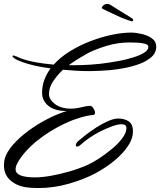

<svg xmlns="http://www.w3.org/2000/svg" viewBox="-32 -858 811 972"><path d="M161 94Q145 94 129.5 93Q114 92 98 90Q50 82 19 53.5Q-12 25 -12 -21Q-12 -29 -11 -37.5Q-10 -46 -8 -55Q2 -89 33.5 -125Q65 -161 110 -194.5Q155 -228 206 -254.5Q257 -281 306 -296Q244 -296 212.5 -322.5Q181 -349 181 -388Q181 -423 192.5 -453.5Q204 -484 224 -512Q161 -520 113.5 -533.5Q66 -547 43 -561Q31 -570 31 -574Q31 -577 36 -577Q40 -577 52 -572Q84 -556 132.5 -546Q181 -536 240 -531Q274 -569 323 -599Q372 -629 427 -650Q482 -671 535 -682Q588 -693 631 -693Q656 -693 686 -686Q716 -679 737.5 -663.5Q759 -648 759 -622Q759 -591 735 -569.5Q711 -548 674.5 -534.5Q638 -521 598 -513.5Q558 -506 526 -503Q500 -501 473 -499.5Q446 -498 419 -498Q386 -498 353 -500Q320 -502 287 -505Q258 -478 237 -446.5Q216 -415 216 -382Q216 -354 246.5 -331Q277 -308 327 -308Q352 -308 380 -315Q408 -322 420 -322Q431 -324 440 -311Q449 -298 449 -287Q449 -276 439 -276Q408 -273 372 -262Q299 -240 223 -193Q186 -170 154 -144Q121 -117 95.5 -88Q70 -59 55 -30Q51 -22 49 -14.5Q47 -7 47 -1Q47 40 146 40Q180 40 225.5 32Q271 24 319.5 10Q368 -4 411 -23Q436 -34 469 -55.5Q502 -77 534 -103.5Q566 -130 587 -158Q608 -186 608 -210Q608 -229 583 -229Q565 -229 538 -219.5Q511 -210 480.5 -195Q450 -180 422 -161Q394 -142 375 -124Q366 -116 358 -116Q352 -116 352 -123Q352 -128 355 -133.5Q358 -139 365 -145Q377 -155 401 -174Q425 -193 454.5 -212Q484 -231 514 -244.5Q544 -258 567 -258Q597 -258 619 -244Q641 -230 641 -192Q641 -160 622 -128.5Q603 -97 573.5 -68.5Q544 -40 510.5 -17Q477 6 448 21Q390 51 315 72.5Q240 94 161 94ZM316 -528Q427 -526 527 -542Q548 -545 580.5 -551.5Q613 -558 644.5 -568Q676 -578 697.5 -591Q719 -604 719 -621Q719 -632 702 -636.5Q685 -641 662.5 -642Q640 -643 623 -643Q565 -643 510 -626.5Q455 -610 415 -590Q396 -579 369.5 -563.5Q343 -548 316 -528ZM636 -750Q634 -750 622 -754Q610 -758 597 -763Q584 -768 577 -771Q560 -779 538.5 -789Q517 -799 500.5 -807Q484 -815 483 -817Q482 -820 488 -827.5Q494 -835 507 -838H511Q517 -838 523 -835.5Q529 -833 534 -829Q542 -824 561 -812Q580 -800 601.5 -787Q623 -774 637 -765Q639 -764 640 -762Q641 -760 642 -759V-757Q642 -750 636 -750Z"/></svg>

Font: Birthstone Bounce
Style: Regular
Weight: 400
Designer: Robert E. Leuschke
Foundry: Rob Leuschke
Version: Version 1.010; ttfautohint (v1.8.3)